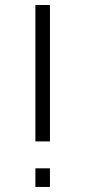

<svg xmlns="http://www.w3.org/2000/svg" viewBox="-20 -740 337 760"><path d="M120.1 0V-73.7H177.7V0ZM120.1 -180.2V-720.2H177.7V-180.2Z"/></svg>

Font: Manrope Light
Style: Regular
Weight: 300
Designer: Mikhail Sharanda
Foundry: Mikhail Sharanda
Version: Version 4.505;FEAKit 1.0